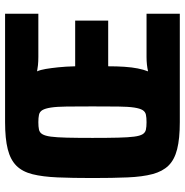

<svg xmlns="http://www.w3.org/2000/svg" viewBox="-6 -722 728 756"><g transform="rotate(-90 358.0 -344.0)"><path d="M255 0Q190 0 148.5 -10.5Q107 -21 84 -44.5Q61 -68 50.5 -107.5Q40 -147 37.5 -205.5Q35 -264 35 -344Q35 -423 37.5 -481.5Q40 -540 50 -580Q60 -620 83.5 -643.5Q107 -667 148.5 -677.5Q190 -688 255 -688H682V-557H512Q494 -557 479.5 -558.5Q465 -560 455 -562Q461 -549 464.5 -528Q468 -507 471 -478.5Q474 -450 475 -412H655V-282H475Q475 -247 473 -217.5Q471 -188 466.5 -165.5Q462 -143 455 -125Q468 -128 482 -129.5Q496 -131 512 -131H682V0ZM255 -131Q273 -131 284.5 -133.5Q296 -136 302.5 -146.5Q309 -157 312.5 -179.5Q316 -202 316.5 -242Q317 -282 317 -344Q317 -405 316.5 -445Q316 -485 312.5 -507.5Q309 -530 302.5 -541Q296 -552 284 -554.5Q272 -557 255 -557Q237 -557 225.5 -554.5Q214 -552 207.5 -541Q201 -530 198 -507.5Q195 -485 194 -445Q193 -405 193 -344Q193 -283 194 -243Q195 -203 198 -180Q201 -157 207.5 -146.5Q214 -136 225.5 -133.5Q237 -131 255 -131Z"/></g></svg>

Font: Saira Condensed ExtraBold
Style: Regular
Weight: 800
Width: 3
Designer: Hector Gatti with collaboration of the Omnibus-Type team
Foundry: Omnibus-Type
Version: Version 1.101